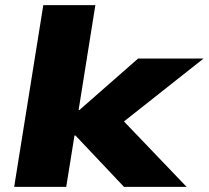

<svg xmlns="http://www.w3.org/2000/svg" viewBox="-20 -725 810 745"><path d="M35 0 148 -705H350L285 -298H288L516 -498H770L431 -230L434 -282L704 0H461L273 -199H269L237 0Z"/></svg>

Font: Nunito Sans 10pt Expanded Black
Style: Italic
Weight: 900
Width: 7
Italic angle: -9°
Designer: Vernon Adams
Foundry: Vernon Adams
Version: Version 3.101;gftools[0.9.27]